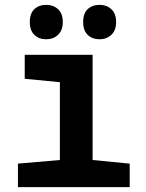

<svg xmlns="http://www.w3.org/2000/svg" viewBox="-20 -772 603 792"><path d="M54 0V-97L227 -112V-433L82 -447V-546H362V-112L515 -97V0ZM391 -610Q361 -610 342 -628Q323 -646 323 -681Q323 -717 342 -734.5Q361 -752 391 -752Q420 -752 439.5 -734Q459 -716 459 -681Q459 -647 439.5 -628.5Q420 -610 391 -610ZM170 -610Q141 -610 122 -628Q103 -646 103 -681Q103 -717 122 -734.5Q141 -752 170 -752Q200 -752 219.5 -734Q239 -716 239 -681Q239 -647 219.5 -628.5Q200 -610 170 -610Z"/></svg>

Font: Noto Sans Mono SemiCondensed
Style: Bold
Weight: 700
Width: 4
Designer: Monotype Design Team
Foundry: Monotype Imaging Inc.
Version: Version 2.014